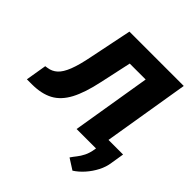

<svg xmlns="http://www.w3.org/2000/svg" viewBox="-276 -911 1315 1315"><g transform="rotate(45 381.0 -253.5)"><path d="M-34.2 0 -8.8 -152.3 10.7 -155.3Q48.8 -160.6 77.1 -186.3Q105.5 -211.9 127.7 -268.3Q149.9 -324.7 168.9 -421.9L231.4 -727.5H757.8L637.7 0H447.3L542 -574.2H387.7L337.9 -344.7Q311 -217.8 270.8 -142.1Q230.5 -66.4 168.5 -33.2Q106.4 0 13.7 0ZM795.9 -101.6 780.3 -4.9Q774.4 39.1 752 82.5Q729.5 126 697.3 162.4Q665 198.7 628.9 221.7L550.8 171.9Q564 152.3 580.8 131.3Q597.7 110.4 612.3 81.3Q627 52.2 633.8 9.8L651.4 -101.6Z"/></g></svg>

Font: Inter Tight Black
Style: Italic
Weight: 900
Italic angle: -9.39999°
Designer: Rasmus Andersson
Foundry: rsms
Version: Version 3.004; ttfautohint (v1.8.4.7-5d5b)